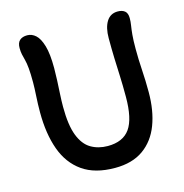

<svg xmlns="http://www.w3.org/2000/svg" viewBox="-107 -813 887 925"><g transform="rotate(-15 336.5 -350.5)"><path d="M355 13Q255 13 193 -30.5Q131 -74 102.5 -153Q74 -232 74 -339Q74 -380 76.5 -420Q79 -460 79 -488Q79 -531 76.5 -558Q74 -585 69.5 -601.5Q65 -618 62 -632Q59 -646 59 -664Q59 -690 72.5 -702Q86 -714 110 -714Q133 -714 152 -697Q171 -680 183 -639.5Q195 -599 195 -528Q195 -501 193.5 -467.5Q192 -434 190 -400Q188 -366 188 -336Q188 -245 208 -193Q228 -141 264.5 -119.5Q301 -98 348 -98Q424 -98 458.5 -146.5Q493 -195 493 -305Q493 -364 491 -409.5Q489 -455 487.5 -499Q486 -543 486 -599Q486 -651 505 -681.5Q524 -712 561 -712Q583 -712 596 -701.5Q609 -691 609 -666Q609 -648 606 -630Q603 -612 600.5 -585.5Q598 -559 598 -515Q598 -462 601.5 -409Q605 -356 605 -298Q605 -206 578.5 -136Q552 -66 496.5 -26.5Q441 13 355 13Z"/></g></svg>

Font: Shantell Sans Medium
Style: Regular
Weight: 500
Designer: Stephen Nixon, Anya Danilova, Shantell Martin
Foundry: Arrow Type
Version: Version 1.011;[c5ecc13dd]